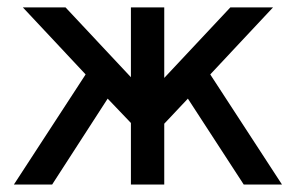

<svg xmlns="http://www.w3.org/2000/svg" viewBox="-20 -492 790 512"><path d="M17.1 0 208 -293V-293.9L41 -472.2H154.8L329.1 -286.1V-472.2H418V-284.2L594.2 -472.2H708L541 -293.9V-293L731.9 0H629.9L481 -229L418 -162.1V0H329.1V-164.1L267.1 -229L119.1 0Z"/></svg>

Font: CMU Bright
Style: SemiBold
Weight: 600
Version: Version 0.7.0